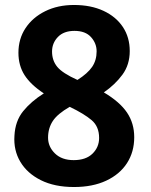

<svg xmlns="http://www.w3.org/2000/svg" viewBox="-20 -731 606 771"><path d="M519 -180Q519 -236 490 -279Q461 -322 397 -360Q442 -391 471.5 -431Q501 -471 501 -526Q501 -581 473.5 -622.5Q446 -664 395.5 -687.5Q345 -711 277 -711Q212 -711 161.5 -686Q111 -661 82.5 -618Q54 -575 54 -519Q54 -468 78.5 -429.5Q103 -391 156 -356Q105 -324 73 -284.5Q41 -245 38 -186Q34 -128 61.5 -81.5Q89 -35 144 -7.5Q199 20 277 20Q352 20 406.5 -5.5Q461 -31 490 -76Q519 -121 519 -180ZM368 -525Q368 -489 350 -462.5Q332 -436 291 -410Q231 -437 210 -462.5Q189 -488 189 -524Q189 -558 212.5 -582.5Q236 -607 279 -607Q323 -607 345.5 -582Q368 -557 368 -525ZM378 -177Q378 -140 351.5 -114Q325 -88 276 -88Q228 -88 200.5 -115Q173 -142 173 -178Q173 -216 192 -245Q211 -274 260 -302Q318 -274 348 -248.5Q378 -223 378 -177Z"/></svg>

Font: Repo Bold
Style: Bold
Weight: 700
Designer: Stefan Peev
Foundry: Context Ltd
Version: Version 1.502